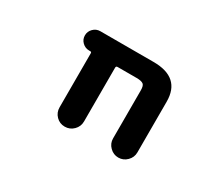

<svg xmlns="http://www.w3.org/2000/svg" viewBox="-93 -791 1186 1015"><g transform="rotate(30 500.0 -283.5)"><path d="M616.2 -91.8V-384.8Q616.2 -412.1 606.4 -420.9Q594.7 -430.7 564.5 -430.7H448.2Q438.5 -430.7 438.5 -420.9V-92.8Q438.5 -61.5 416.5 -39.6Q394.5 -17.6 363.3 -17.6Q332 -17.6 310.5 -39.6Q289.1 -61.5 289.1 -92.8V-422.9Q289.1 -430.7 281.2 -430.7H274.4Q250 -430.7 232.4 -447.8Q214.8 -464.8 214.8 -489.3Q214.8 -513.7 232.4 -531.2Q250 -548.8 274.4 -548.8H599.6Q764.6 -548.8 764.6 -401.4V-91.8Q764.6 -61.5 742.7 -39.6Q720.7 -17.6 690.4 -17.6Q660.2 -17.6 638.2 -39.6Q616.2 -61.5 616.2 -91.8Z"/></g></svg>

Font: Rounded-X Mgen+ 1m bold
Style: Bold
Weight: 700
Designer: [Source Han Sans]
Ryoko NISHIZUKA  (kana & ideographs); Paul D. Hunt (Latin, Greek & Cyrillic); Wenlong ZHANG  (bopomofo
Version: Version 1.059.20150602